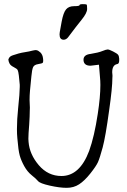

<svg xmlns="http://www.w3.org/2000/svg" viewBox="-20 -903 619 935"><path d="M289.6 -709.5Q270 -710 270 -735.4Q270 -738.8 271 -746.3Q272 -753.9 280.3 -797.9Q288.6 -841.8 301.8 -857.4Q314.9 -873 341.1 -873Q367.2 -873 367.2 -877.9Q367.2 -882.8 383.1 -882.8Q398.9 -882.8 401.6 -880.9Q404.3 -878.9 404.3 -859.4Q404.3 -839.8 377.7 -807.1Q351.1 -774.4 311 -720.7Q301.8 -709.5 289.6 -709.5ZM386.7 -609.4Q386.7 -609.4 386.7 -612.3Q386.7 -636.7 421.9 -640.6Q459 -646.5 478 -654.3Q497.1 -662.1 504.4 -662.1Q511.7 -662.1 530.8 -652.3Q549.8 -642.6 554.7 -636.7Q559.6 -630.9 560.5 -617.2Q560.5 -617.2 560.5 -610.4Q560.5 -601.6 558.6 -597.7Q556.6 -591.8 549.8 -590.8Q526.4 -585.9 526.4 -550.8Q527.3 -545.9 527.3 -541Q528.3 -534.2 527.3 -524.4Q527.3 -475.6 511.7 -367.2Q494.1 -237.3 480 -185.1Q465.8 -132.8 457 -113.3Q448.2 -93.8 419.9 -58.1Q391.6 -22.5 365.2 -5.4Q338.9 11.7 304.7 11.7Q270.5 11.7 222.7 1Q174.8 -9.8 165.5 -21Q156.2 -32.2 134.8 -49.3Q113.3 -66.4 98.1 -93.8Q83 -121.1 76.2 -145.5Q69.3 -169.9 64.5 -229.5Q62.5 -250 62.5 -274.4Q62.5 -320.3 68.4 -377Q76.2 -450.2 76.2 -479.5Q76.2 -479.5 76.2 -490.2Q74.2 -513.7 71.8 -534.7Q69.3 -555.7 65.9 -562Q62.5 -568.4 46.9 -576.2Q31.2 -584 26.4 -593.8Q21.5 -603.5 21.5 -609.4Q21.5 -610.4 20.5 -610.4Q20.5 -615.2 24.4 -621.1Q28.3 -628.9 42.5 -633.8Q56.6 -638.7 70.8 -642.6Q85 -646.5 104 -649.4Q123 -652.3 136.7 -656.2Q149.4 -659.2 156.2 -659.2Q157.2 -658.2 158.2 -658.2Q165 -658.2 176.8 -647.5Q187.5 -636.7 189.5 -619.1Q189.5 -613.3 190.4 -609.4Q190.4 -600.6 188.5 -597.7Q185.5 -593.8 166 -590.8Q146.5 -587.9 141.1 -575.7Q135.7 -563.5 132.8 -531.2Q129.9 -499 126 -460.9Q124 -437.5 124 -416Q125 -402.3 125 -390.6Q126 -379.9 125 -365.2Q125 -337.9 122.1 -294.9Q118.2 -249 118.2 -226.6Q118.2 -217.8 119.1 -211.9Q124 -151.4 168.9 -98.6Q213.9 -45.9 279.3 -45.9Q368.2 -45.9 414.1 -168Q439.5 -238.3 456.1 -348.6Q468.8 -430.7 468.8 -489.3Q468.8 -509.8 466.8 -528.3L461.9 -587.9L420.9 -583Q388.7 -583 386.7 -609.4Z"/></svg>

Font: Drukaatie burti
Style: Light
Weight: 300
Version: Version 0.14